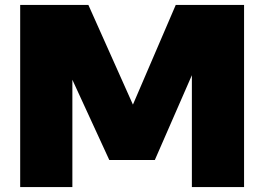

<svg xmlns="http://www.w3.org/2000/svg" viewBox="-20 -760 1073 780"><path d="M62 0V-740H339L520 -335L694 -740H971.5V0H759.5V-454.5L609 -110H424L274 -436V0Z"/></svg>

Font: Encode Sans SemiExpanded SemiExpanded Black
Style: Regular
Weight: 900
Width: 6
Designer: Multiple Designers
Foundry: Impallari Type
Version: Version 3.000; ttfautohint (v1.8.3) -l 8 -r 50 -G 200 -x 14 